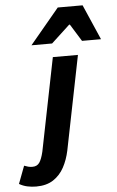

<svg xmlns="http://www.w3.org/2000/svg" viewBox="-190 -804 637 1042"><g transform="rotate(-5 128.0 -283.0)"><path d="M-35.3 195.9Q-60 195.9 -83.5 190.9Q-107 185.8 -127.8 173.7L-91.5 77.5Q-80.5 82 -69.8 84.7Q-59.1 87.5 -46.6 87.5Q-21.3 87.5 -8.5 69Q4.3 50.6 13.8 10.2L115.3 -496H252L149.3 16Q138.8 65.8 116.8 106.6Q94.8 147.4 57.6 171.7Q20.4 195.9 -35.3 195.9ZM5.3 -570 165.3 -761.9H300.6L384.2 -570H280.7L222.7 -663.6H218.7L117.7 -570Z"/></g></svg>

Font: Source Sans 3 VF
Style: Italic
Weight: 200
Italic angle: -11°
Designer: Paul D. Hunt
Foundry: Adobe Systems Incorporated
Version: Version 3.042;hotconv 1.0.118;makeotfexe 2.5.65603